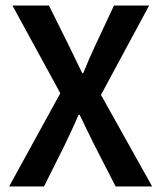

<svg xmlns="http://www.w3.org/2000/svg" viewBox="-20 -674 583 694"><path d="M13 0H139L215 -152C231 -186 247 -219 264 -259H268C287 -219 303 -186 320 -152L398 0H530L345 -331L519 -654H392L325 -511C311 -481 297 -450 281 -410H277C257 -450 243 -481 228 -511L157 -654H25L198 -337Z"/></svg>

Font: Source Sans Pro Semibold
Style: Regular
Weight: 600
Designer: Paul D. Hunt
Foundry: Adobe Systems Incorporated
Version: Version 3.006;hotconv 1.0.111;makeotfexe 2.5.65597